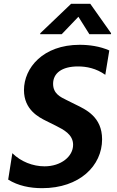

<svg xmlns="http://www.w3.org/2000/svg" viewBox="-20 -971 612 1002"><path d="M302.2 -792.6 389.2 -883.5 446.4 -792.6H558.9L559.7 -797.6L451.3 -951H350.9L190.3 -797.6L189.6 -792.6ZM199.9 11C394.9 11 512.8 -105.8 512.8 -244C512.8 -361.2 427.9 -399.5 373.2 -426.1L327.4 -448.9C295.5 -464.5 257.1 -482.2 257.1 -533.7C257.1 -588.8 302.6 -624.3 387.1 -624.3C431.5 -624.3 482.2 -614.3 529.5 -580.6L550.4 -707.7C501.4 -729.8 443.9 -737.2 396 -737.2C204.2 -737.2 105.1 -616.5 105.1 -500.7C105.1 -398.1 182.9 -359 220.5 -340.2L272 -314.6C310.7 -294.7 361.5 -270.2 361.5 -215.2C361.5 -154.8 299 -103 212.4 -103C151.3 -103 88.8 -127.5 44.4 -171.5L22.7 -33.7C74.6 -1.4 136.4 11 199.9 11Z"/></svg>

Font: TID UI Semi Bold
Style: Italic
Weight: 600
Italic angle: -9.39999°
Designer: The TID Project Authors
Foundry: Bakken & Bæck
Version: Version 1.001;hotconv 1.0.109;makeotfexe 2.5.65596